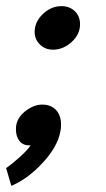

<svg xmlns="http://www.w3.org/2000/svg" viewBox="-33 -470 346 626"><path d="M67 4H63Q41 4 30 -11Q19 -26 19 -47Q19 -57 20 -62Q25 -89 51.5 -109Q78 -129 105 -129Q133 -129 149.5 -111.5Q166 -94 166 -64Q166 -50 164 -42Q155 8 106.5 60.5Q58 113 4 136L-13 78Q6 65 31 42.5Q56 20 67 4ZM167 -450Q194 -450 211 -433.5Q228 -417 228 -391Q228 -358 200.5 -333Q173 -308 140 -308Q114 -308 97 -325Q80 -342 80 -366Q80 -399 107 -424.5Q134 -450 167 -450Z"/></svg>

Font: Teachers SemiBold
Style: Italic
Weight: 600
Designer: Alfredo Marco Pradil & Chank Diesel
Version: Version 0.009